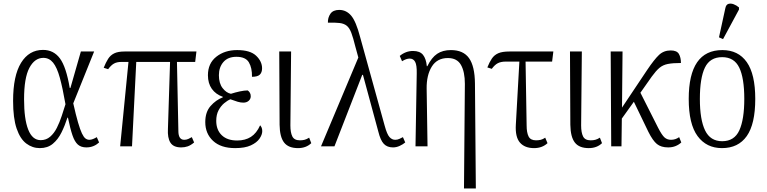

<svg xmlns="http://www.w3.org/2000/svg" viewBox="-20 -827 4337 1085"><path d="M205 10Q163 10 128.5 -16Q94 -42 74 -100.5Q54 -159 54 -257Q54 -399 99 -472Q144 -545 223 -545Q283 -545 318.5 -497Q354 -449 374 -330H378L437 -536H512L394 -243Q409 -176 421 -135Q433 -94 443 -73Q453 -52 463 -44.5Q473 -37 485 -37Q495 -37 506 -41.5Q517 -46 527 -52L540 -22Q526 -9 508 -1.5Q490 6 468 6Q438 6 420 -10Q402 -26 389.5 -62.5Q377 -99 364 -162H361Q347 -118 327.5 -78.5Q308 -39 278.5 -14.5Q249 10 205 10ZM210 -35Q241 -35 263.5 -54.5Q286 -74 301.5 -105Q317 -136 328.5 -171Q340 -206 350 -238Q334 -330 318 -388Q302 -446 280 -473Q258 -500 225 -500Q176 -500 146 -443.5Q116 -387 116 -266Q116 -154 139.5 -94.5Q163 -35 210 -35Z M659 0 706 -477H665Q641 -477 624.5 -468Q608 -459 591 -436L566 -444Q578 -474 591 -494.5Q604 -515 625.5 -525.5Q647 -536 684 -536H1090L1083 -477H980L988 -87Q988 -37 1021 -37Q1033 -37 1043.5 -41.5Q1054 -46 1064 -52L1077 -22Q1058 -6 1041 0Q1024 6 1004 6Q960 6 943 -21Q926 -48 929 -99L941 -477H750L726 0Z M1309 10Q1228 10 1184 -31Q1140 -72 1140 -137Q1140 -194 1170 -228Q1200 -262 1239 -277V-280Q1199 -294 1177 -325Q1155 -356 1155 -402Q1155 -469 1202.5 -506.5Q1250 -544 1320 -544Q1394 -544 1427.5 -512Q1461 -480 1461 -441Q1461 -418 1448.5 -405.5Q1436 -393 1404 -393Q1405 -443 1386.5 -474.5Q1368 -506 1316 -506Q1268 -506 1242.5 -476.5Q1217 -447 1217 -402Q1217 -356 1238 -329Q1259 -302 1285 -297Q1310 -305 1335.5 -310.5Q1361 -316 1380 -316Q1387 -311 1392 -303Q1397 -295 1397 -283Q1397 -268 1385.5 -257.5Q1374 -247 1355 -247Q1340 -247 1323 -252Q1306 -257 1282 -266Q1265 -259 1246.5 -243.5Q1228 -228 1215 -203.5Q1202 -179 1202 -144Q1202 -93 1233 -63Q1264 -33 1320 -33Q1366 -33 1398 -53.5Q1430 -74 1450 -119Q1454 -115 1458 -107Q1462 -99 1462 -86Q1462 -66 1446.5 -43.5Q1431 -21 1397.5 -5.5Q1364 10 1309 10Z M1664 10Q1610 10 1585.5 -21.5Q1561 -53 1560 -122L1558 -536H1625L1621 -118Q1621 -78 1632 -56Q1643 -34 1675 -34Q1689 -34 1701 -37Q1713 -40 1727 -49L1739 -18Q1710 10 1664 10Z M1794 0 2005 -502 1988 -564Q1976 -613 1965.5 -641Q1955 -669 1939.5 -681.5Q1924 -694 1899 -697Q1874 -700 1833 -699Q1832 -727 1847 -749Q1862 -771 1897 -771Q1937 -771 1964.5 -738.5Q1992 -706 2015 -618L2154 -116Q2167 -68 2181 -52.5Q2195 -37 2213 -37Q2226 -37 2236.5 -42Q2247 -47 2257 -52L2270 -22Q2257 -11 2238.5 -2.5Q2220 6 2201 6Q2168 6 2149 -14Q2130 -34 2118 -83L2031 -404H2027L1870 0Z M2602 238 2607 -353Q2607 -421 2585 -460Q2563 -499 2511 -499Q2450 -499 2420 -450.5Q2390 -402 2391 -326L2396 0H2328L2335 -412Q2336 -459 2326 -477.5Q2316 -496 2295 -496Q2286 -496 2275.5 -492.5Q2265 -489 2252 -481L2239 -511Q2273 -539 2314 -539Q2353 -539 2370.5 -517Q2388 -495 2392 -453H2395Q2419 -502 2450.5 -523Q2482 -544 2528 -544Q2598 -544 2630.5 -498.5Q2663 -453 2664 -355L2669 238Z M2998 10Q2945 10 2918 -21.5Q2891 -53 2895 -122L2915 -479H2839Q2811 -479 2793.5 -470Q2776 -461 2759 -438L2734 -446Q2746 -476 2759.5 -496Q2773 -516 2795.5 -526Q2818 -536 2859 -536H3107L3100 -479H2950L2956 -118Q2956 -78 2967 -56Q2978 -34 3009 -34Q3024 -34 3036 -37Q3048 -40 3061 -49L3074 -18Q3044 10 2998 10Z M3307 10Q3253 10 3228.5 -21.5Q3204 -53 3203 -122L3201 -536H3268L3264 -118Q3264 -78 3275 -56Q3286 -34 3318 -34Q3332 -34 3344 -37Q3356 -40 3370 -49L3382 -18Q3353 10 3307 10Z M3434 0 3431 -536H3498L3495 -219L3636 -430Q3677 -491 3704 -516.5Q3731 -542 3770 -542Q3805 -542 3816.5 -522Q3828 -502 3828 -471Q3782 -471 3754 -465.5Q3726 -460 3706.5 -443.5Q3687 -427 3663 -394L3599 -303L3699 -105Q3720 -64 3735 -50.5Q3750 -37 3772 -37Q3797 -37 3818 -52L3830 -22Q3816 -9 3797.5 -1.5Q3779 6 3756 6Q3716 6 3692.5 -13Q3669 -32 3644 -82L3562 -252L3494 -157L3492 0Z M4060 10Q3972 10 3922 -58Q3872 -126 3872 -268Q3872 -544 4062 -544Q4152 -544 4200 -476Q4248 -408 4248 -268Q4248 -126 4200 -58Q4152 10 4060 10ZM4061 -29Q4130 -29 4158 -90.5Q4186 -152 4186 -268Q4186 -386 4157.5 -445Q4129 -504 4061 -504Q3992 -504 3963.5 -445Q3935 -386 3935 -268Q3935 -151 3964.5 -90Q3994 -29 4061 -29ZM4066 -606 4043 -616 4079 -781Q4083 -801 4096.5 -805Q4110 -809 4126 -803Q4142 -797 4156 -785V-773Z"/></svg>

Font: Noto Serif Condensed Light
Style: Regular
Weight: 300
Width: 3
Designer: Monotype Design Team
Foundry: Monotype Imaging Inc.
Version: Version 2.013